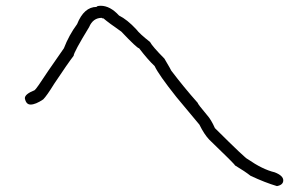

<svg xmlns="http://www.w3.org/2000/svg" viewBox="-20 -588 1040 653"><path d="M322.3 -568.4Q354.5 -568.4 384.8 -535.2Q412.6 -521.5 443.4 -488.3Q455.1 -472.7 490.2 -445.3Q498 -430.2 539.1 -388.7Q562.5 -349.1 562.5 -347.7Q605.5 -291 652.3 -238.3Q652.3 -234.4 683.6 -197.3Q698.2 -181.2 710.9 -152.3Q816.9 -46.9 822.3 -46.9Q873 -11.7 914.1 -2Q943.4 9.3 943.4 25.4Q943.4 41 921.9 44.9Q881.8 33.2 832 9.8Q813.5 -4.9 779.3 -25.4Q779.3 -28.8 691.4 -113.3Q674.3 -131.3 658.2 -164.1L580.1 -257.8Q519.5 -334 505.9 -363.3Q483.4 -384.3 453.1 -423.8Q446.3 -423.8 392.6 -480.5Q349.6 -510.3 332 -525.4Q326.2 -525.4 326.2 -527.3Q296.4 -527.3 283.2 -496.1Q230.5 -409.7 230.5 -398.4Q210.9 -373 164.1 -302.7Q139.2 -262.2 127 -250Q101.1 -232.4 84 -232.4Q68.4 -232.4 64.5 -253.9Q64.5 -268.1 97.7 -281.2Q103 -284.2 144.5 -347.7L197.3 -423.8Q214.4 -468.3 242.2 -505.9Q265.6 -564.5 308.6 -564.5Q308.6 -567.9 322.3 -568.4Z"/></svg>

Font: CEF Fonts CJK
Style: Regular
Weight: 400
Designer: PartyBoss (派对大魔王)
Version: Release 2.25